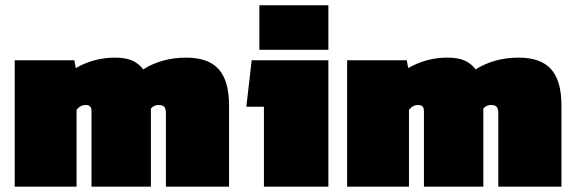

<svg xmlns="http://www.w3.org/2000/svg" viewBox="-20 -700 2155 720"><path d="M35.2 0V-474.1H258.8L264.2 -444.8Q333 -483.9 410.2 -483.9Q450.7 -483.9 475.3 -473.1Q500 -462.4 517.1 -439.9Q587.4 -483.9 678.2 -483.9Q761.7 -483.9 800.3 -440.2Q838.9 -396.5 838.9 -305.2V0H602.1V-275.9Q602.1 -292 596.2 -299.1Q590.3 -306.2 574.2 -306.2Q557.6 -306.2 545.9 -293V0H323.2V-282.2Q323.2 -294.9 318.1 -300.5Q313 -306.2 300.8 -306.2Q281.2 -306.2 267.1 -288.1V0Z M952.6 -513.2V-680.2H1211.4V-513.2ZM969.7 0V-299.8H903.8L923.8 -474.1H1211.4V0Z M1281.7 0V-474.1H1505.4L1510.7 -444.8Q1579.6 -483.9 1656.7 -483.9Q1697.3 -483.9 1721.9 -473.1Q1746.6 -462.4 1763.7 -439.9Q1834 -483.9 1924.8 -483.9Q2008.3 -483.9 2046.9 -440.2Q2085.4 -396.5 2085.4 -305.2V0H1848.6V-275.9Q1848.6 -292 1842.8 -299.1Q1836.9 -306.2 1820.8 -306.2Q1804.2 -306.2 1792.5 -293V0H1569.8V-282.2Q1569.8 -294.9 1564.7 -300.5Q1559.6 -306.2 1547.4 -306.2Q1527.8 -306.2 1513.7 -288.1V0Z"/></svg>

Font: Kanit Black
Style: Regular
Weight: 900
Designer: Katatrad Team
Foundry: CadsonDemak
Version: Version 1.000;PS 001.000;hotconv 1.0.88;makeotf.lib2.5.64775